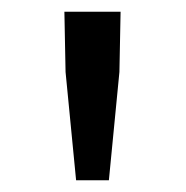

<svg xmlns="http://www.w3.org/2000/svg" viewBox="-20 -791 318 328"><path d="M110 -483H166L184 -668L186 -771H90L92 -668Z"/></svg>

Font: Kinto Sans
Style: Regular
Weight: 400
Designer: Authors: Ryoko NISHIZUKA  (kana & ideographs); Paul D. Hunt (Latin, Greek & Cyrillic); Wenlong ZHANG  (bopomofo); Sandol
Foundry: Adobe Systems Incorporated, ookami Inc.
Version: Version 0.001